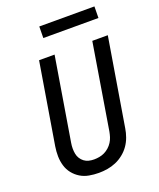

<svg xmlns="http://www.w3.org/2000/svg" viewBox="-166 -1021 933 1129"><g transform="rotate(-20 300.0 -456.5)"><path d="M255 8Q224 8 194 2.5Q164 -3 139.5 -18Q115 -33 97 -55.5Q79 -78 70.5 -106.5Q62 -135 61.5 -165.5Q61 -196 66 -227L150 -735H247L161 -214Q158 -196 158 -179Q158 -162 161 -146Q164 -130 172.5 -116.5Q181 -103 193.5 -93.5Q206 -84 222 -80Q238 -76 255 -76Q271 -76 288 -79Q305 -82 320.5 -89.5Q336 -97 349.5 -109Q363 -121 372.5 -136Q382 -151 387 -167Q392 -183 395 -199L483 -735H580L489 -185Q485 -159 475.5 -132.5Q466 -106 450 -83Q434 -60 411 -41.5Q388 -23 362 -12Q336 -1 309 3.5Q282 8 255 8ZM218 -849 219 -921H564L563 -849Z"/></g></svg>

Font: Iosevka Aile Medium Oblique
Style: Regular
Weight: 500
Italic angle: -9°
Designer: Belleve Invis
Foundry: Belleve Invis
Version: Version 31.1.0; ttfautohint (v1.8.4)